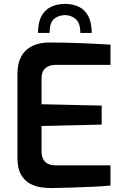

<svg xmlns="http://www.w3.org/2000/svg" viewBox="-20 -955 634 980"><path d="M240 5Q216 5 186.5 0.5Q157 -4 130 -19.5Q103 -35 86 -66Q69 -97 69 -151V-577Q69 -624 83 -655.5Q97 -687 120.5 -705Q144 -723 172.5 -730.5Q201 -738 229 -738Q299 -738 355 -736Q411 -734 457.5 -732Q504 -730 544 -727V-624H265Q231 -624 211.5 -607Q192 -590 192 -554V-423L499 -416V-319L192 -312V-185Q192 -155 202.5 -139Q213 -123 229.5 -117Q246 -111 264 -111H544V-8Q500 -4 448 -1.5Q396 1 342.5 2.5Q289 4 240 5ZM312 -935Q352 -935 383 -920Q414 -905 431 -872Q448 -839 448 -787H390Q390 -838 366 -858Q342 -878 312 -878Q277 -877 255 -857.5Q233 -838 233 -787H174Q174 -840 191.5 -872.5Q209 -905 240 -920Q271 -935 312 -935Z"/></svg>

Font: Exo Thin SemiBold
Style: Regular
Weight: 600
Version: Version 2.000